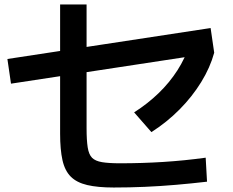

<svg xmlns="http://www.w3.org/2000/svg" viewBox="-20 -809 1040 856"><path d="M487 27Q416 27 369 16Q322 5 295.5 -21.5Q269 -48 258.5 -95Q248 -142 248 -213V-789H366V-237Q366 -184 371 -152Q376 -120 390.5 -105.5Q405 -91 435 -86Q465 -81 516 -81Q613 -81 708 -87Q803 -93 897 -106L903 1Q834 9 764.5 15Q695 21 626 24Q557 27 487 27ZM29 -436 13 -546 919 -684 935 -574ZM578 -308Q639 -347 687.5 -394Q736 -441 771 -495.5Q806 -550 825 -610L935 -574Q917 -508 877 -443Q837 -378 780.5 -321Q724 -264 655 -220Z"/></svg>

Font: M PLUS 2 SemiBold
Style: Regular
Weight: 600
Designer: Coji Morishita
Foundry: UNDERFOREST DESIGN
Version: Version 1.001